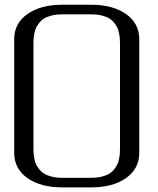

<svg xmlns="http://www.w3.org/2000/svg" viewBox="-20 -812 686 832"><path d="M375 -791.5Q468.8 -791.5 526.1 -751.2Q583.5 -710.9 583.5 -641.6V-149.9Q583.5 -80.6 526.1 -40.3Q468.8 0 375 0H250Q156.2 0 98.9 -40.3Q41.5 -80.6 41.5 -149.9V-641.6Q41.5 -710.9 98.9 -751.2Q156.2 -791.5 250 -791.5ZM375 -750H250Q225.1 -750 205.1 -745.1Q185.1 -740.2 172.4 -732.7Q159.7 -725.1 150.4 -713.4Q141.1 -701.7 136.2 -691.2Q131.3 -680.7 128.7 -666Q126 -651.4 125.5 -641.6Q125 -631.8 125 -618.7V-172.9Q125 -159.7 125.5 -149.9Q126 -140.1 128.7 -125.5Q131.3 -110.8 136.2 -100.3Q141.1 -89.8 150.4 -78.1Q159.7 -66.4 172.4 -58.8Q185.1 -51.3 205.1 -46.4Q225.1 -41.5 250 -41.5H375Q399.9 -41.5 419.9 -46.4Q439.9 -51.3 452.6 -58.8Q465.3 -66.4 474.6 -78.1Q483.9 -89.8 488.8 -100.3Q493.7 -110.8 496.3 -125.5Q499 -140.1 499.5 -149.9Q500 -159.7 500 -172.9V-618.7Q500 -631.8 499.5 -641.6Q499 -651.4 496.3 -666Q493.7 -680.7 488.8 -691.2Q483.9 -701.7 474.6 -713.4Q465.3 -725.1 452.6 -732.7Q439.9 -740.2 419.9 -745.1Q399.9 -750 375 -750Z"/></svg>

Font: Gputeks
Style: Regular
Weight: 500
Version: Version 0.9